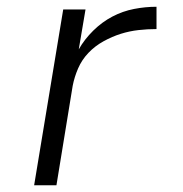

<svg xmlns="http://www.w3.org/2000/svg" viewBox="-20 -548 540 568"><path d="M81 0 167 -520H233L213 -402Q230 -432 256 -457.5Q282 -483 312.5 -499Q343 -515 376.5 -521.5Q410 -528 443 -528V-462Q416 -462 389.5 -459Q363 -456 337.5 -448Q312 -440 286.5 -426Q261 -412 241.5 -391.5Q222 -371 211 -345.5Q200 -320 195 -294L147 0Z"/></svg>

Font: Iosevka Aile Light Oblique
Style: Regular
Weight: 300
Italic angle: -9°
Designer: Belleve Invis
Foundry: Belleve Invis
Version: Version 31.1.0; ttfautohint (v1.8.4)